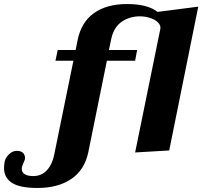

<svg xmlns="http://www.w3.org/2000/svg" viewBox="-211 -746 1004 952"><path d="M772 -713 628 0 459 10 584 -603Q587 -619 573.5 -633.5Q560 -648 535 -656.5Q510 -665 482 -665Q432 -665 393 -638.5Q354 -612 341 -555L329 -498H469L459 -445H319L227 8Q209 96 143 141Q77 186 -25 186Q-113 186 -152 160.5Q-191 135 -191 87Q-191 73 -188 56Q-184 36 -166.5 19Q-149 2 -128 2Q-107 2 -97 12Q-87 22 -87 37Q-87 43 -88 46Q-90 52 -96.5 66Q-103 80 -103 92Q-103 109 -88 118Q-73 127 -46 127Q-4 127 23 96.5Q50 66 59 15L153 -445H64L75 -498H164L174 -548Q192 -636 255 -681Q318 -726 419 -726Q521 -726 570 -687Z"/></svg>

Font: Trirong ExtraBold
Style: Italic
Weight: 800
Italic angle: -12°
Designer: Katatrad Team
Foundry: CadsonDemak
Version: Version 1.001